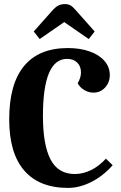

<svg xmlns="http://www.w3.org/2000/svg" viewBox="-20 -909 591 939"><path d="M25 -325Q25 -498 97.5 -586Q170 -674 312 -674Q372 -674 418.5 -657.5Q465 -641 491 -611Q517 -581 517 -542Q517 -506 494 -481Q471 -456 437 -456Q413 -456 391.5 -469Q370 -482 360 -502Q376 -529 376 -555Q376 -585 357.5 -603Q339 -621 308 -621Q190 -621 190 -342Q190 -201 227 -129.5Q264 -58 346 -58Q386 -58 425 -77Q464 -96 498 -133L531 -101Q484 -48 426.5 -19Q369 10 313 10Q172 10 98.5 -75Q25 -160 25 -325ZM240 -862Q253 -876 266.5 -882.5Q280 -889 298 -889Q313 -889 324 -883Q335 -877 348 -862L443 -755L414 -718L294 -801L174 -718L145 -755Z"/></svg>

Font: Caladea
Style: Bold
Weight: 700
Designer: Carolina Giovagnoli and Andres Torresi
Foundry: Carolina Giovagnoli & Andres Torresi
Version: Version 1.001